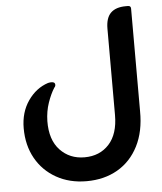

<svg xmlns="http://www.w3.org/2000/svg" viewBox="-54 -603 731 865"><g transform="rotate(-5 311.5 -171.0)"><path d="M303 214Q226 214 166.5 180.5Q107 147 74 88Q41 29 41 -48Q41 -120 77 -172Q113 -224 168 -242Q173 -243 176.5 -243.5Q180 -244 183 -244Q200 -244 200 -231Q200 -224 194 -218Q177 -191 164 -153Q151 -115 150 -71Q149 14 192.5 60Q236 106 303 106Q372 106 414 60Q456 14 456 -72V-462Q456 -511 479 -533.5Q502 -556 547 -556H557Q570 -556 570 -543V-79Q571 12 537.5 78Q504 144 443.5 179Q383 214 303 214Z"/></g></svg>

Font: Zain ExtraBold
Style: Regular
Weight: 800
Designer: Zain,Boutros
Foundry: Mobile Telecommunications Company (Zain), 2024
Version: Version 1.50; ttfautohint (v1.8.4)